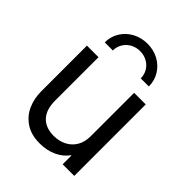

<svg xmlns="http://www.w3.org/2000/svg" viewBox="-212 -859 983 983"><g transform="rotate(45 279.0 -368.0)"><path d="M64.5 -185.5V-517.6H148.4V-203.1Q148.4 -138.2 180.4 -104.2Q212.4 -70.3 270.5 -70.3Q309.1 -70.3 339.8 -85.9Q370.6 -101.6 388.4 -131.3Q406.2 -161.1 406.2 -203.1V-517.6H490.2V0H406.2V-63.5H403.8Q378.9 -28.8 338.1 -10.5Q297.4 7.8 247.1 7.8Q185.1 7.8 144 -19.8Q103 -47.4 83.7 -91.6Q64.5 -135.7 64.5 -185.5ZM436.5 -593.8H377.9Q377.9 -620.6 364.7 -642.8Q351.6 -665 328.4 -677.7Q305.2 -690.4 277.3 -690.4Q249 -690.4 225.8 -677.7Q202.6 -665 189.2 -642.8Q175.8 -620.6 175.8 -593.8H117.2Q117.2 -635.7 138.4 -670.2Q159.7 -704.6 196.3 -724.4Q232.9 -744.1 277.3 -744.1Q321.8 -744.1 358.2 -724.4Q394.5 -704.6 415.5 -670.2Q436.5 -635.7 436.5 -593.8Z"/></g></svg>

Font: Reddit Sans Chocolate
Style: Regular
Weight: 400
Designer: Stephen Hutchings
Foundry: Reddit
Version: Version 1.013